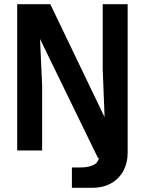

<svg xmlns="http://www.w3.org/2000/svg" viewBox="-20 -718 690 916"><path d="M448 37 171 -532 181 -310V0H62V-698H220L479 -159L470 -388V-698H589V0ZM323 178V81H363Q407 81 431.5 66Q456 51 456 6V-68H589V12Q589 59 569 96.5Q549 134 511 156Q473 178 418 178Z"/></svg>

Font: Azeret Mono Medium
Style: Regular
Weight: 500
Designer: Martin Vácha
Foundry: Displaay
Version: Version 1.002